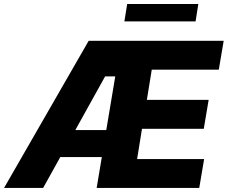

<svg xmlns="http://www.w3.org/2000/svg" viewBox="-42 -929 1126 949"><path d="M-22 0 396.3 -727.3H1063.6L1039.4 -584.5H708.1L683.9 -435.4H989.3L965.2 -292.3H659.8L635.7 -142.8H967L942.8 0H435.7L461.3 -152.7H256L171.2 0ZM330.3 -286.2H483.3L527.7 -551.5H477.6ZM938.2 -909.1 924.7 -823.2H572.8L586.6 -909.1Z"/></svg>

Font: Inter UI Extra Bold
Style: Italic
Weight: 800
Italic angle: 9.39999°
Designer: Rasmus Andersson
Foundry: rsms
Version: 3.2;8d6f07862